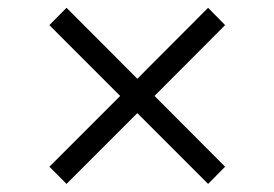

<svg xmlns="http://www.w3.org/2000/svg" viewBox="-20 -527 693 486"><path d="M506.8 -61.5 549.8 -105 371.1 -284.2 549.8 -463.4 506.8 -507.3 327.6 -327.6 148.4 -507.3 105 -463.4 284.2 -284.2 105 -105 148.4 -61.5 327.6 -240.7Z"/></svg>

Font: Raveo Light
Style: Regular
Weight: 300
Designer: Jakub Foglar, Rasmus Andersson (Inter)
Foundry: Jakubfoglar.com
Version: Version 1.100;Glyphs 3.2.3 (3260)